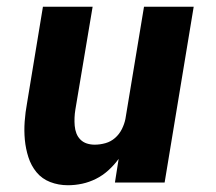

<svg xmlns="http://www.w3.org/2000/svg" viewBox="-20 -540 640 568"><path d="M181 8Q153 8 128.5 -1.5Q104 -11 88 -30.5Q72 -50 64 -75Q56 -100 53.5 -126.5Q51 -153 53 -180.5Q55 -208 60 -235L107 -520H254L203 -216Q201 -204 200.5 -192Q200 -180 201 -168Q202 -156 206 -145.5Q210 -135 218 -127Q226 -119 237 -115.5Q248 -112 260 -112Q276 -112 292 -116.5Q308 -121 320.5 -132Q333 -143 340.5 -158Q348 -173 351 -188L406 -520H553L467 0H320L331 -70Q318 -52 301 -36.5Q284 -21 264 -11Q244 -1 223 3.5Q202 8 181 8Z"/></svg>

Font: Iosevka SS04 Hv Ex Obl
Style: Regular
Weight: 900
Width: 7
Italic angle: -9°
Monospace: yes
Designer: Belleve Invis
Foundry: Belleve Invis
Version: Version 19.0.0; ttfautohint (v1.8.4)